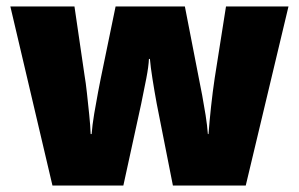

<svg xmlns="http://www.w3.org/2000/svg" viewBox="-20 -573 923 593"><path d="M464 -253Q457 -291 451 -329Q445 -367 443 -391H440Q439 -368 432 -331.5Q425 -295 416 -252L361 0H142L12 -553H210L241 -341Q245 -318 248.5 -285.5Q252 -253 255.5 -219.5Q259 -186 260 -159H263Q265 -186 271 -222Q277 -258 283 -289Q289 -320 291 -330L337 -553H551L595 -327Q599 -308 604.5 -278.5Q610 -249 615 -217.5Q620 -186 622 -159H624Q627 -199 632 -245Q637 -291 643 -331L678 -553H871L739 0H514Z"/></svg>

Font: Noto Sans Display Black
Style: Regular
Weight: 900
Designer: Monotype Design Team
Foundry: Monotype Imaging Inc.
Version: Version 2.003